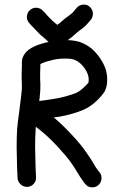

<svg xmlns="http://www.w3.org/2000/svg" viewBox="-20 -811 543 842"><path d="M111.5 -767C103.2 -759.7 98.7 -750.3 98 -739C97.3 -727.7 100.7 -718 108 -710L116 -701C122 -694.3 130 -686 140 -676C150 -664.7 160.7 -654.7 172 -646C181.3 -637.3 188 -631.3 192 -628C192.7 -628 193 -627.7 193 -627C169 -621.7 149.3 -615.7 134 -609C114.7 -600.3 100.7 -590.7 92 -580C81.3 -566.7 76 -553.3 76 -540V-521C75.3 -511.7 75 -501.3 75 -490V-466C75 -460 75.3 -450.7 76 -438C76.7 -428.7 75.7 -413.3 73 -392C70.3 -369.3 67.3 -345 64 -319C60 -291.7 57 -266.7 55 -244C53.7 -220.7 53 -194 53 -164C53.7 -134.7 54.3 -105 55 -75L57 -30C57.7 -19.3 62.2 -10.2 70.5 -2.5C78.8 5.2 88.5 8.8 99.5 8.5C110.5 8.2 119.8 3.8 127.5 -4.5C135.2 -12.8 138.7 -22.3 138 -33L136 -78C135.3 -107.3 134.7 -136.3 134 -165C134 -193 134.7 -217.3 136 -238C136.7 -243.3 137 -249 137 -255C142.3 -251 148 -246.7 154 -242C180.7 -220.7 207.2 -195.7 233.5 -167C259.8 -138.3 278.7 -116 290 -100C301.3 -84 309 -72.3 313 -65C318.3 -56.3 324.3 -46.7 331 -36C338.3 -24.7 344 -16.3 348 -11L354 -4C360.7 4.7 369.7 9.5 381 10.5C392.3 11.5 402.2 8.5 410.5 1.5C418.8 -5.5 423.7 -14.5 425 -25.5C426.3 -36.5 423.7 -46.3 417 -55L411 -62C409 -64.7 405 -70.3 399 -79C393 -89 387.7 -98 383 -106C377.7 -114.7 368.7 -128 356 -146C343.3 -165.3 322.3 -190.7 293 -222C267.7 -249.3 242 -274 216 -296C223.3 -296.7 231 -297.7 239 -299C258.3 -302.3 277.3 -306.7 296 -312C314.7 -317.3 331.7 -323.3 347 -330C365.7 -338 384.3 -350.7 403 -368C421 -385.3 433.3 -400 440 -412C446.7 -426 450 -441.3 450 -458C450.7 -472 449 -486.7 445 -502C440.3 -518.7 432 -536 420 -554C408.7 -570.7 396.7 -584.7 384 -596C370.7 -607.3 355.7 -616.5 339 -623.5C322.3 -630.5 301.7 -634.3 277 -635C287 -641.7 296.3 -649 305 -657C314.3 -665.7 322.7 -672.7 330 -678C340 -685.3 348 -691.7 354 -697C360 -703 366 -709.7 372 -717L379 -725C385.7 -734.3 388.3 -744.5 387 -755.5C385.7 -766.5 380.7 -775.5 372 -782.5C363.3 -789.5 353.3 -792.2 342 -790.5C330.7 -788.8 321.7 -783.7 315 -775L308 -767C304.7 -763 301.7 -759.3 299 -756C295.7 -752.7 290.3 -748.3 283 -743C272.3 -735.7 261.3 -727 250 -717C244 -711 237.7 -706 231 -702C227.7 -704.7 225.3 -706.7 224 -708C215.3 -714.7 206.7 -722.7 198 -732C188.7 -741.3 181.7 -749 177 -755L168 -764C160.7 -772 151.5 -776.3 140.5 -777C129.5 -777.7 119.8 -774.3 111.5 -767ZM152 -368C152.7 -373.3 153.3 -378.3 154 -383C156.7 -408.3 157.7 -428 157 -442C156.3 -453.3 156 -461.3 156 -466V-490C156 -500 156.3 -509.3 157 -518V-530L167 -535C178.3 -539.7 194 -544.3 214 -549C234 -553 253 -554.7 271 -554C287.7 -554 300 -552 308 -548C316.7 -544.7 324.3 -540 331 -534C338.3 -528 345.7 -519.7 353 -509C359.7 -498.3 364 -489.3 366 -482C368.7 -473.3 369.7 -465.7 369 -459C369 -455 368.7 -451.7 368 -449C365.3 -445 358.3 -437.7 347 -427C335.7 -416.3 325 -408.7 315 -404C302.3 -398.7 288.3 -394 273 -390C257.7 -385.3 242 -381.7 226 -379C208.7 -376.3 193.7 -374 181 -372C170.3 -370.7 160.7 -369.3 152 -368Z"/></svg>

Font: Ruji's Handwriting Font v.2.0
Style: Medium
Weight: 500
Version: Version 2.0